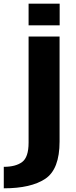

<svg xmlns="http://www.w3.org/2000/svg" viewBox="-86 -791 410 1041"><path d="M-65.5 230Q82.5 230 159.8 178.2Q237 126.5 237 -24V-593H69V-17.5Q69 61.5 34 87.5Q-1 113.5 -65.5 113.5ZM69 -771V-653.5H237.5V-771Z"/></svg>

Font: Anybody Thin
Style: Bold
Weight: 700
Version: Version 1.113;gftools[0.9.25]